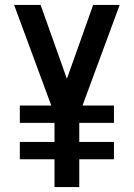

<svg xmlns="http://www.w3.org/2000/svg" viewBox="-20 -755 540 775"><path d="M200 0V-112H60V-182H200V-259H60V-329H187L37 -735H144L250 -437L356 -735H463L313 -329H440V-259H300V-182H440V-112H300V0Z"/></svg>

Font: Iosevka Term Semibold
Style: Regular
Weight: 600
Monospace: yes
Designer: Belleve Invis
Foundry: Belleve Invis
Version: Version 31.4.0